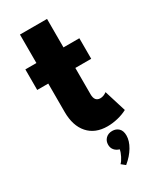

<svg xmlns="http://www.w3.org/2000/svg" viewBox="-240 -779 931 1121"><g transform="rotate(-30 226.0 -219.0)"><path d="M278.5 16Q312.5 16 348 7.5Q383.5 -1 412.5 -16.5L367 -163Q345.5 -147 323.5 -147Q285 -147 285 -196V-373.5H392V-512H285V-704H102.5V-512H28V-373.5H102.5V-182.5Q102.5 -89 149 -36.5Q195.5 16 278.5 16ZM258.5 266Q300 232 323.2 192.5Q346.5 153 346.5 117Q346.5 85 329.8 68.8Q313 52.5 287 52.5Q260 52.5 243.2 69Q226.5 85.5 226.5 111Q226.5 132.5 239 147.2Q251.5 162 272 167.5Q269 186 256.8 210Q244.5 234 232.5 245Z"/></g></svg>

Font: Spartan ExtraBold
Style: Regular
Weight: 800
Designer: Matt Bailey, Mirko Velimirovic
Foundry: Matt Bailey
Version: Version 1.003; ttfautohint (v1.8.3)